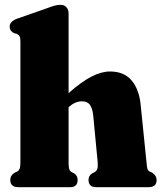

<svg xmlns="http://www.w3.org/2000/svg" viewBox="-20 -775 672 795"><path d="M264 -719.5V-389.5Q318 -437 359 -458Q400 -479 435.5 -479Q493.5 -479 525 -441.8Q556.5 -404.5 562.5 -340L586.5 -104.5Q588 -84.5 590.2 -76.8Q592.5 -69 599 -65L609.5 -60.5Q628.5 -48 628.5 -30Q628.5 0 595 0H378Q346.5 0 346.5 -30.5Q346.5 -47.5 361.5 -57L372 -62.5Q379 -66.5 382.5 -74.8Q386 -83 384.5 -103L366 -296.5Q363 -326 352.5 -340.8Q342 -355.5 319 -355.5Q291 -355.5 264.5 -331.5L264 -331V-104.5Q264 -83.5 266.8 -75Q269.5 -66.5 276.5 -62.5L287 -57Q301.5 -47.5 301.5 -30.5Q301.5 0 270.5 0H56Q22.5 0 22.5 -30Q22.5 -49 41.5 -60.5L52 -65Q58.5 -69 61.5 -76.8Q64.5 -84.5 64.5 -104.5V-603.5Q64.5 -619 60.8 -625.2Q57 -631.5 49 -635L38.5 -637.5Q20 -646.5 20 -664.5Q20 -685.5 49 -697L172 -740Q193 -748 205.5 -751.5Q218 -755 230.5 -755Q246.5 -755 255.2 -745Q264 -735 264 -719.5Z"/></svg>

Font: Fraunces 72pt S050 Black
Style: Regular
Weight: 900
Version: Version 1.000; ttfautohint (v1.8.3)